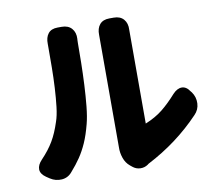

<svg xmlns="http://www.w3.org/2000/svg" viewBox="-86 -877 1173 1024"><g transform="rotate(-10 500.0 -365.0)"><path d="M541 18Q519 0 509 -29Q499 -58 500 -87Q500 -91 500 -89Q500 -87 500 -89Q500 -91 500 -106Q500 -120 500 -161Q500 -202 500 -259.5Q500 -317 500 -380.5Q500 -444 500 -504Q500 -564 500 -610.5Q500 -657 500 -680Q500 -698 500 -697Q500 -696 500 -696Q499 -731 516.5 -752Q534 -773 569 -773H593Q628 -773 646.5 -751.5Q665 -730 663 -695Q663 -694 663 -696Q663 -698 663 -679Q663 -652 663 -601.5Q663 -551 663 -489.5Q663 -428 663 -367.5Q663 -307 663 -258.5Q663 -210 663 -187Q719 -210 757.5 -241Q796 -272 836 -317Q860 -343 885 -343Q910 -343 929 -314L934 -308Q954 -280 952.5 -245.5Q951 -211 926 -186Q865 -122 794 -69Q723 -16 640 27L635 31Q616 44 593 43Q570 42 552 27ZM90 0Q61 -20 60.5 -44.5Q60 -69 84 -94Q125 -137 149.5 -178.5Q174 -220 193 -279Q204 -310 209.5 -357Q215 -404 218 -458.5Q221 -513 221.5 -568Q222 -623 222 -670Q222 -694 222 -696.5Q222 -699 222 -695.5Q222 -692 222 -696Q221 -731 237.5 -752Q254 -773 289 -773H311Q346 -773 365 -751.5Q384 -730 382 -695Q382 -692 381.5 -690.5Q381 -689 381 -672Q381 -626 380 -567Q379 -508 376 -447Q373 -386 367.5 -331.5Q362 -277 352 -239Q337 -181 319 -140.5Q301 -100 279 -67.5Q257 -35 227 -1Q205 26 171 28.5Q137 31 108 12Z"/></g></svg>

Font: Chiron GoRound TC H
Style: Regular
Weight: 900
Designer: Ryoko NISHIZUKA 西塚涼子 (kana, bopomofo & ideographs); Paul D. Hunt (Latin, Greek & Cyrillic); Sandoll Communications 산돌커뮤니
Foundry: Adobe
Version: Version 1.000;hotconv 1.1.1;makeotfexe 2.6.0